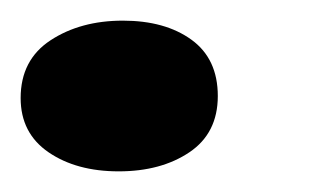

<svg xmlns="http://www.w3.org/2000/svg" viewBox="-21 -145 303 186"><path d="M94 21Q53 21 26 2.5Q-1 -16 -1 -50Q-1 -87 28 -106Q57 -125 98 -125Q139 -125 164.5 -106.5Q190 -88 190 -52Q190 -16 162.5 2.5Q135 21 94 21Z"/></svg>

Font: Sansita Swashed
Style: Bold
Weight: 700
Designer: Pablo Cosgaya
Foundry: Omnibus-Type
Version: Version 1.003; ttfautohint (v1.8.3)